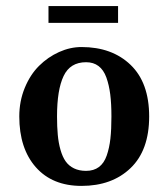

<svg xmlns="http://www.w3.org/2000/svg" viewBox="-20 -606 556 636"><path d="M43.9 0ZM140.6 -585.9H371.1V-530.3H140.6ZM349.1 -220.2Q349.1 -262.2 345.2 -293.2Q341.3 -324.2 332.3 -349.4Q323.2 -374.5 306.4 -387.2Q289.6 -399.9 265.1 -399.9Q212.4 -399.9 190.7 -354.2Q168.9 -308.6 168.9 -220.2Q168.9 -185.5 171.4 -159.2Q173.8 -132.8 180.4 -109.6Q187 -86.4 197.5 -71.5Q208 -56.6 225.1 -48.3Q242.2 -40 265.1 -40Q290.5 -40 307.6 -52.7Q324.7 -65.4 333.5 -90.8Q342.3 -116.2 345.7 -146.7Q349.1 -177.2 349.1 -220.2ZM250 9.8Q153.3 9.8 98.6 -52.2Q43.9 -114.3 43.9 -220.2Q43.9 -271 62 -314.9Q80.1 -358.9 109.4 -387.9Q138.7 -417 175.5 -433.6Q212.4 -450.2 250 -450.2Q351.1 -450.2 412.6 -391.1Q474.1 -332 474.1 -220.2Q474.1 -108.4 412.6 -49.3Q351.1 9.8 250 9.8Z"/></svg>

Font: Pfennig
Style: Bold
Weight: 700
Version: Version 20120410 ; ttfautohint (v0.8)